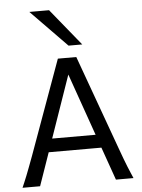

<svg xmlns="http://www.w3.org/2000/svg" viewBox="-64 -1040 808 1090"><g transform="rotate(-5 340.5 -495.5)"><path d="M334.5 -617.7 211.4 -263.7H459ZM19.5 0Q25.9 -14.6 32.7 -30.8Q39.6 -46.9 47.6 -67.1Q55.7 -87.4 65.4 -113.3Q75.2 -139.2 87.9 -173.3L283.2 -712.9H388.2L583.5 -173.3Q595.7 -139.2 605.5 -113.3Q615.2 -87.4 623.5 -67.1Q631.8 -46.9 638.7 -30.8Q645.5 -14.6 651.9 0H551.8L485.4 -188H185.1L119.6 0ZM257.3 -991.2 428.2 -781.2H350.1L145 -991.2Z"/></g></svg>

Font: Andika New Basic
Style: Regular
Weight: 400
Designer: Victor Gaultney, Annie Olsen, Julie Remington, Don Collingsworth, Eric Hays
Foundry: SIL International
Version: Version 5.500